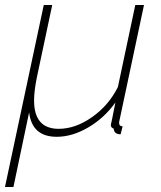

<svg xmlns="http://www.w3.org/2000/svg" viewBox="-42 -540 647 772"><path d="M134 -520H168L106 -228Q95 -173 95 -136Q95 -22 194 -22Q261 -22 328 -69Q395 -116 432 -190L502 -520H537L438 -54Q437 -51 437 -46Q437 -32 451 -32L443 0Q417 0 415 -23Q402 -27 404 -40Q408 -56 414 -88Q420 -120 422 -128Q378 -66 313.5 -28Q249 10 186 10Q87 10 75 -88L12 212H-22Z"/></svg>

Font: Raleway-v4020 ExtraLight
Style: Italic
Weight: 275
Italic angle: -12°
Designer: Matt McInerney, Pablo Impallari, Rodrigo Fuenzalida
Foundry: Matt McInerney, Pablo Impallari, Rodrigo Fuenzalida
Version: Version 4.020;PS 004.020;hotconv 1.0.88;makeotf.lib2.5.64775